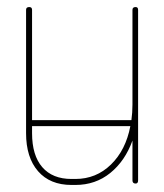

<svg xmlns="http://www.w3.org/2000/svg" viewBox="-20 -521 465 545"><path d="M372 -9Q372 0 365 0Q356 0 356 -9V-122Q335 -64 293 -30Q251 4 194 4H183Q122 4 88 -35Q54 -74 54 -143V-493Q54 -501 63 -501Q71 -501 71 -493V-180H353Q356 -201 356 -224V-493Q356 -501 365 -501Q372 -501 372 -493ZM183 -13H194Q253 -13 295 -54Q337 -95 350 -163H71V-143Q71 -80 100 -46.5Q129 -13 183 -13Z"/></svg>

Font: Libertine Sup Thin
Style: Regular
Weight: 100
Designer: Bastien Sozeau
Foundry: NBR — Bastien Sozeau
Version: Version 2.003; ttfautohint (v1.8.4.7-5d5b);gftools[0.9.33]